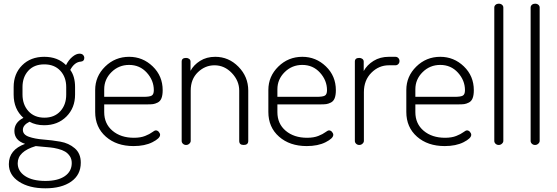

<svg xmlns="http://www.w3.org/2000/svg" viewBox="-20 -786 3020 1041"><path d="M219 -107Q174 -107 140 -126Q104 -108 104 -82Q104 -56 136.5 -44.5Q169 -33 215 -29.5Q261 -26 307 -18Q353 -10 385.5 18Q418 46 418 96Q418 162 366 198.5Q314 235 226 235Q138 235 83 199Q28 163 28 104Q28 26 116 -6Q58 -25 58 -76Q58 -122 107 -147Q54 -194 54 -273V-314Q54 -386 100 -432Q146 -478 220 -478Q293 -478 338 -433Q352 -461 372.5 -478Q393 -495 411 -495Q424 -495 430.5 -488Q437 -481 437 -472Q437 -454 419 -452Q384 -450 361 -407Q387 -372 387 -314V-273Q387 -201 340 -154Q293 -107 219 -107ZM339 -273V-314Q339 -368 307 -402.5Q275 -437 220 -437Q165 -437 133.5 -402.5Q102 -368 102 -314V-274Q102 -219 134 -183.5Q166 -148 221 -148Q275 -148 307 -183Q339 -218 339 -273ZM369 98Q369 76 358.5 60.5Q348 45 333 36Q318 27 294.5 21Q271 15 253.5 13.5Q236 12 210 9.5Q184 7 174 6Q76 35 76 99Q76 142 116 168.5Q156 195 226 195Q294 195 331.5 169Q369 143 369 98Z M680 -478Q754 -478 808 -426Q862 -374 862 -297Q862 -270 855.5 -253.5Q849 -237 835 -230Q821 -223 809.5 -221.5Q798 -220 777 -220H545V-178Q545 -115 590 -77Q635 -39 706 -39Q742 -39 767 -49Q792 -59 805 -69Q818 -79 825 -79Q834 -79 841 -71Q848 -63 848 -55Q848 -36 806.5 -15Q765 6 704 6Q612 6 554 -45Q496 -96 496 -179V-298Q496 -372 550 -425Q604 -478 680 -478ZM545 -261H758Q792 -261 803 -268Q814 -275 814 -297Q814 -350 776 -392Q738 -434 680 -434Q624 -434 584.5 -395Q545 -356 545 -302Z M1014 -295V-22Q1014 -14 1006.5 -7Q999 0 989 0Q979 0 972 -6.5Q965 -13 965 -22V-452Q965 -472 989 -472Q999 -472 1006 -466.5Q1013 -461 1013 -452V-402Q1030 -434 1065 -456Q1100 -478 1147 -478Q1220 -478 1273 -424Q1326 -370 1326 -295V-22Q1326 0 1301 0Q1277 0 1277 -22V-295Q1277 -348 1237 -390Q1197 -432 1143 -432Q1092 -432 1053 -394.5Q1014 -357 1014 -295Z M1619 -478Q1693 -478 1747 -426Q1801 -374 1801 -297Q1801 -270 1794.5 -253.5Q1788 -237 1774 -230Q1760 -223 1748.5 -221.5Q1737 -220 1716 -220H1484V-178Q1484 -115 1529 -77Q1574 -39 1645 -39Q1681 -39 1706 -49Q1731 -59 1744 -69Q1757 -79 1764 -79Q1773 -79 1780 -71Q1787 -63 1787 -55Q1787 -36 1745.5 -15Q1704 6 1643 6Q1551 6 1493 -45Q1435 -96 1435 -179V-298Q1435 -372 1489 -425Q1543 -478 1619 -478ZM1484 -261H1697Q1731 -261 1742 -268Q1753 -275 1753 -297Q1753 -350 1715 -392Q1677 -434 1619 -434Q1563 -434 1523.5 -395Q1484 -356 1484 -302Z M2124 -432H2088Q2034 -432 1993.5 -391.5Q1953 -351 1953 -286V-22Q1953 -14 1945.5 -7Q1938 0 1928 0Q1918 0 1911 -6.5Q1904 -13 1904 -22V-452Q1904 -472 1928 -472Q1938 -472 1945 -466.5Q1952 -461 1952 -452V-401Q1970 -434 2005.5 -456Q2041 -478 2088 -478H2124Q2133 -478 2139.5 -471.5Q2146 -465 2146 -455Q2146 -445 2139.5 -438.5Q2133 -432 2124 -432Z M2367 -478Q2441 -478 2495 -426Q2549 -374 2549 -297Q2549 -270 2542.5 -253.5Q2536 -237 2522 -230Q2508 -223 2496.5 -221.5Q2485 -220 2464 -220H2232V-178Q2232 -115 2277 -77Q2322 -39 2393 -39Q2429 -39 2454 -49Q2479 -59 2492 -69Q2505 -79 2512 -79Q2521 -79 2528 -71Q2535 -63 2535 -55Q2535 -36 2493.5 -15Q2452 6 2391 6Q2299 6 2241 -45Q2183 -96 2183 -179V-298Q2183 -372 2237 -425Q2291 -478 2367 -478ZM2232 -261H2445Q2479 -261 2490 -268Q2501 -275 2501 -297Q2501 -350 2463 -392Q2425 -434 2367 -434Q2311 -434 2271.5 -395Q2232 -356 2232 -302Z M2684 -766Q2695 -766 2702 -760Q2709 -754 2709 -745V-22Q2709 -14 2701.5 -7Q2694 0 2684 0Q2674 0 2667 -6.5Q2660 -13 2660 -22V-745Q2660 -754 2667 -760Q2674 -766 2684 -766Z M2881 -766Q2892 -766 2899 -760Q2906 -754 2906 -745V-22Q2906 -14 2898.5 -7Q2891 0 2881 0Q2871 0 2864 -6.5Q2857 -13 2857 -22V-745Q2857 -754 2864 -760Q2871 -766 2881 -766Z"/></svg>

Font: Dosis
Style: Light
Weight: 300
Designer: Edgar Tolentino, Pablo Impallari, Igino Marini
Foundry: Edgar Tolentino, Pablo Impallari, Igino Marini
Version: Version 1.007